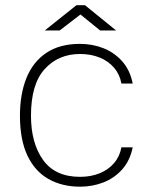

<svg xmlns="http://www.w3.org/2000/svg" viewBox="-20 -692 580 722"><path d="M281 10Q213.5 10 162.5 -18.8Q111.5 -47.5 83.2 -106.8Q55 -166 55 -257Q55 -338 79.5 -398.8Q104 -459.5 154.2 -493.2Q204.5 -527 281 -527Q327.5 -527 368.8 -510.8Q410 -494.5 439.5 -461.5Q469 -428.5 479 -378H436.5Q430.5 -412 409.2 -437Q388 -462 355 -475.5Q322 -489 281 -489Q199.5 -489 148 -432.2Q96.5 -375.5 96.5 -257Q96.5 -154 142 -90.5Q187.5 -27 281 -27Q322 -27 355 -40.5Q388 -54 409.2 -79Q430.5 -104 436.5 -138H479Q469 -88 439.5 -55Q410 -22 368.8 -6Q327.5 10 281 10ZM148.5 -577.5 267.5 -672.5H299.5L416.5 -577.5H356.5L282.5 -637.5L204.5 -577.5Z"/></svg>

Font: Public Sans Thin Thin
Style: Regular
Weight: 250
Version: Version 2.001